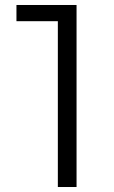

<svg xmlns="http://www.w3.org/2000/svg" viewBox="-20 -750 456 770"><path d="M212 -665H46V-730H287V0H212Z"/></svg>

Font: Sora-SIA Light
Style: Regular
Weight: 300
Designer: Jonathan Barnbrook, Julián Moncada
Foundry: Barnbrook Fonts
Version: Version 2.000